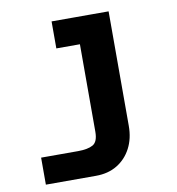

<svg xmlns="http://www.w3.org/2000/svg" viewBox="-82 -630 814 882"><g transform="rotate(-10 325.0 -189.0)"><path d="M483 -556V-22Q483 37 459.5 82Q436 127 394 152.5Q352 178 295 178H61V52H233Q279 52 303 38.5Q327 25 327 -22V-556ZM217 -430V-556H405V-430Z"/></g></svg>

Font: Azeret Mono Thin
Style: Regular
Weight: 100
Designer: Martin Vácha
Foundry: Displaay
Version: Version 1.002